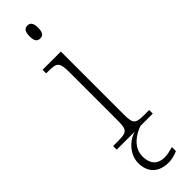

<svg xmlns="http://www.w3.org/2000/svg" viewBox="-329 -731 945 945"><g transform="rotate(-45 144.0 -258.5)"><path d="M150 -653C168 -653 180 -663 180 -698C180 -732 168 -743 150 -743C132 -743 120 -732 120 -698C120 -663 132 -653 150 -653ZM29 0H155C105 13 57 64 57 121C57 187 96 226 166 226C186 226 210 220 230 211V183C203 190 190 194 169 194C131 194 95 175 95 113C95 48 157 12 195 0H280V-25H254C187 -25 176 -30 176 -98V-536H49V-511H64C120 -511 134 -506 134 -435V-97C134 -30 123 -25 56 -25H29Z"/></g></svg>

Font: Noto Serif Ethiopic ExtraLight
Style: Regular
Weight: 200
Designer: Monotype Design Team
Foundry: Monotype Imaging Inc.
Version: Version 2.102